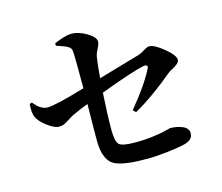

<svg xmlns="http://www.w3.org/2000/svg" viewBox="-107 -913 1214 1052"><g transform="rotate(-15 500.0 -387.0)"><path d="M611.3 -265.6 595.7 -280.3Q692.4 -396.5 735.4 -482.4Q739.3 -491.2 734.4 -496.1Q729.5 -501 719.7 -500Q659.2 -489.3 462.9 -416Q455.1 -295.9 455.1 -200.2Q456.1 -136.7 475.1 -121.6Q494.1 -106.4 564.5 -106.4Q620.1 -106.4 667.5 -112.8Q714.8 -119.1 740.2 -126Q765.6 -132.8 767.6 -132.8Q806.6 -132.8 838.4 -119.1Q870.1 -105.5 870.1 -77.1Q870.1 -39.1 819.3 -26.4Q784.2 -17.6 719.2 -10.3Q654.3 -2.9 609.4 -2.9Q549.8 -2.9 513.2 -6.3Q476.6 -9.8 444.8 -19Q413.1 -28.3 397 -47.4Q380.9 -66.4 372.1 -95.7Q363.3 -125 363.3 -169.9Q362.3 -201.2 365.2 -377.9Q330.1 -365.2 273.4 -338.9Q259.8 -332 241.2 -319.8Q222.7 -307.6 210.9 -302.7Q199.2 -297.9 183.6 -297.9Q157.2 -297.9 117.7 -328.1Q78.1 -358.4 66.4 -385.7Q55.7 -409.2 59.6 -460L73.2 -463.9Q88.9 -446.3 95.7 -439.5Q102.5 -432.6 118.2 -424.3Q133.8 -416 149.4 -416Q195.3 -416 366.2 -466.8Q366.2 -653.3 363.3 -679.7Q362.3 -696.3 342.8 -707Q323.2 -717.8 281.2 -730.5L280.3 -745.1Q346.7 -772.5 377.9 -772.5Q419.9 -772.5 464.8 -745.6Q509.8 -718.8 509.8 -694.3Q509.8 -678.7 497.1 -655.3Q484.4 -631.8 481.4 -612.3Q474.6 -570.3 468.8 -496.1Q510.7 -508.8 596.2 -533.2Q681.6 -557.6 704.1 -564.5Q720.7 -569.3 741.2 -582.5Q761.7 -595.7 772.5 -595.7Q801.8 -595.7 854 -552.7Q906.2 -509.8 906.2 -484.4Q906.2 -472.7 894.5 -462.4Q882.8 -452.1 864.3 -442.9Q845.7 -433.6 839.8 -427.7Q718.8 -326.2 611.3 -265.6Z"/></g></svg>

Font: GenYoMin TW TTF Bold
Style: Regular
Weight: 700
Version: Version 1.300